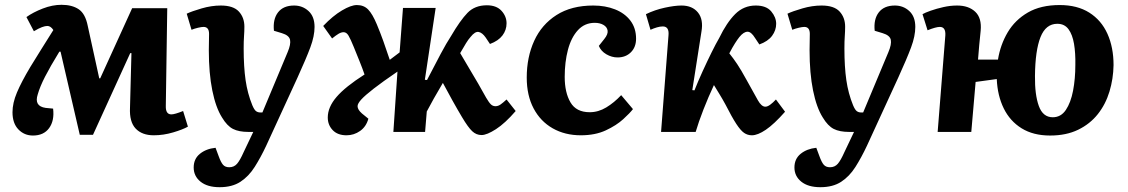

<svg xmlns="http://www.w3.org/2000/svg" viewBox="-20 -549 4694 799"><path d="M367 12H312L232 -334H227Q189 -272 167.5 -230Q146 -188 137 -156Q121 -107 170 -100L201 -97Q207 -47 184.5 -16Q162 15 117 15Q81 15 56.5 -10.5Q32 -36 32 -82Q32 -120 50.5 -164Q69 -208 106 -270Q128 -305 151.5 -343.5Q175 -382 202 -424Q191 -441 177 -441Q168 -441 154.5 -436Q141 -431 121 -419L90 -478Q118 -498 158 -513.5Q198 -529 236 -529Q280 -529 307.5 -510.5Q335 -492 345 -442L393 -223H397L530 -515H676L670 -108Q669 -73 693 -73Q707 -73 742 -87L762 -22Q741 -10 700.5 2Q660 14 620 14Q571 14 544.5 -14Q518 -42 521 -101L527 -328H522Z M1088 57Q1065 106 1040 145.5Q1015 185 980.5 207.5Q946 230 894 230Q843 230 814.5 207Q786 184 786 148Q786 112 812 91Q838 70 877 66L890 101Q899 126 908 136.5Q917 147 934 147Q954 147 966.5 132.5Q979 118 994 84L1034 0H1014Q974 0 949.5 -12.5Q925 -25 904 -60Q878 -101 863.5 -172.5Q849 -244 849 -340Q849 -356 849.5 -374Q850 -392 850 -408Q850 -437 827 -437Q819 -437 804 -433.5Q789 -430 777 -425L757 -492Q778 -502 819 -514Q860 -526 899 -526Q951 -526 974 -501Q997 -476 997 -438Q997 -419 995.5 -398.5Q994 -378 994 -347Q994 -271 1002 -215.5Q1010 -160 1030 -111Q1038 -92 1045.5 -86.5Q1053 -81 1063 -81H1072L1177 -332Q1191 -365 1187 -383.5Q1183 -402 1153 -411L1120 -421Q1115 -469 1137 -497.5Q1159 -526 1204 -526Q1239 -526 1264 -503Q1289 -480 1289 -437Q1289 -399 1271.5 -352Q1254 -305 1218 -226Z M1748 -217 1757 -216Q1790 -280 1814 -325Q1838 -370 1857 -399Q1895 -464 1925.5 -495.5Q1956 -527 2006 -527Q2046 -527 2067 -504Q2088 -481 2088 -452Q2088 -424 2071 -401.5Q2054 -379 2019 -366L2001 -393Q1987 -413 1972 -416Q1957 -419 1938 -395Q1929 -385 1919.5 -369.5Q1910 -354 1895 -328Q1911 -300 1931 -267Q1951 -234 1970 -201Q1991 -163 2003 -142.5Q2015 -122 2023 -114.5Q2031 -107 2042 -107Q2053 -107 2063.5 -114.5Q2074 -122 2088 -135L2126 -87Q2082 -36 2044 -11.5Q2006 13 1984 13Q1962 13 1945 -3Q1928 -19 1903 -61Q1885 -91 1863 -130.5Q1841 -170 1823 -204Q1781 -133 1756 -85L1749 0H1617L1634 -251Q1571 -208 1535 -180Q1499 -152 1483.5 -135Q1468 -118 1468 -107Q1468 -93 1486 -77L1513 -55Q1504 -22 1478.5 -4Q1453 14 1422 14Q1385 14 1364.5 -7.5Q1344 -29 1344 -60Q1344 -103 1380.5 -145.5Q1417 -188 1497 -239Q1488 -265 1476.5 -293.5Q1465 -322 1452 -354Q1439 -386 1430.5 -400.5Q1422 -415 1410 -415Q1400 -415 1389 -408.5Q1378 -402 1362 -389L1325 -441Q1365 -483 1403 -505.5Q1441 -528 1465 -528Q1494 -528 1512 -509.5Q1530 -491 1548 -448Q1563 -412 1575 -378.5Q1587 -345 1602 -300L1643 -331L1657 -516H1793Z M2449 -526Q2499 -526 2539.5 -510Q2580 -494 2603.5 -463Q2627 -432 2627 -388Q2627 -353 2605.5 -331.5Q2584 -310 2550 -310Q2526 -310 2503.5 -323Q2481 -336 2472 -358L2495 -387Q2511 -407 2508.5 -422Q2506 -437 2491 -445.5Q2476 -454 2455 -454Q2413 -454 2385 -423.5Q2357 -393 2343.5 -342Q2330 -291 2330 -229Q2330 -164 2354 -123Q2378 -82 2434 -82Q2470 -82 2503 -102Q2536 -122 2565 -153L2614 -95Q2602 -79 2573.5 -53Q2545 -27 2501 -6.5Q2457 14 2397 14Q2331 14 2280 -15Q2229 -44 2200.5 -98Q2172 -152 2172 -226Q2172 -311 2203 -379Q2234 -447 2296 -486.5Q2358 -526 2449 -526Z M2861 -174 2870 -173Q2885 -211 2904 -252.5Q2923 -294 2941 -330.5Q2959 -367 2973 -391Q3004 -455 3039.5 -490.5Q3075 -526 3125 -526Q3169 -526 3189.5 -501.5Q3210 -477 3210 -450Q3210 -423 3193 -400Q3176 -377 3140 -364L3122 -391Q3106 -417 3091 -417Q3075 -417 3057 -395Q3049 -385 3038.5 -368.5Q3028 -352 3015 -327Q3032 -306 3048 -282Q3064 -258 3087 -216Q3119 -158 3134 -131.5Q3149 -105 3165 -105Q3174 -105 3185.5 -113.5Q3197 -122 3209 -135L3247 -84Q3201 -32 3167 -9Q3133 14 3109 14Q3091 14 3076.5 4Q3062 -6 3044 -33.5Q3026 -61 2999 -114Q2986 -138 2974.5 -156.5Q2963 -175 2951 -195Q2928 -146 2907.5 -93.5Q2887 -41 2875 0H2731L2762 -403Q2765 -439 2738 -439Q2727 -439 2713.5 -435Q2700 -431 2687 -425L2668 -490Q2705 -508 2746.5 -517Q2788 -526 2816 -526Q2861 -526 2884.5 -497Q2908 -468 2899 -417Z M3588 57Q3565 106 3540 145.5Q3515 185 3480.5 207.5Q3446 230 3394 230Q3343 230 3314.5 207Q3286 184 3286 148Q3286 112 3312 91Q3338 70 3377 66L3390 101Q3399 126 3408 136.5Q3417 147 3434 147Q3454 147 3466.5 132.5Q3479 118 3494 84L3534 0H3514Q3474 0 3449.5 -12.5Q3425 -25 3404 -60Q3378 -101 3363.5 -172.5Q3349 -244 3349 -340Q3349 -356 3349.5 -374Q3350 -392 3350 -408Q3350 -437 3327 -437Q3319 -437 3304 -433.5Q3289 -430 3277 -425L3257 -492Q3278 -502 3319 -514Q3360 -526 3399 -526Q3451 -526 3474 -501Q3497 -476 3497 -438Q3497 -419 3495.5 -398.5Q3494 -378 3494 -347Q3494 -271 3502 -215.5Q3510 -160 3530 -111Q3538 -92 3545.5 -86.5Q3553 -81 3563 -81H3572L3677 -332Q3691 -365 3687 -383.5Q3683 -402 3653 -411L3620 -421Q3615 -469 3637 -497.5Q3659 -526 3704 -526Q3739 -526 3764 -503Q3789 -480 3789 -437Q3789 -399 3771.5 -352Q3754 -305 3718 -226Z M4350 15Q4280 15 4231.5 -15Q4183 -45 4157 -98Q4131 -151 4128 -220L4040 -208L4022 0H3882L3914 -402Q3916 -437 3891 -437Q3875 -437 3840 -423L3819 -490Q3829 -496 3853 -504.5Q3877 -513 3906 -519.5Q3935 -526 3963 -526Q4011 -526 4038.5 -500Q4066 -474 4061 -421Q4058 -391 4055 -361Q4052 -331 4050 -301H4133Q4143 -363 4173.5 -414.5Q4204 -466 4257.5 -497Q4311 -528 4390 -528Q4463 -528 4513 -496.5Q4563 -465 4588.5 -408.5Q4614 -352 4614 -278Q4613 -221 4597 -168Q4581 -115 4548.5 -74Q4516 -33 4466.5 -9Q4417 15 4350 15ZM4361 -61Q4395 -61 4415.5 -91.5Q4436 -122 4445.5 -171.5Q4455 -221 4455 -279Q4456 -328 4449.5 -366.5Q4443 -405 4426.5 -427.5Q4410 -450 4380 -450Q4332 -450 4310 -394.5Q4288 -339 4287 -233Q4286 -155 4303 -108Q4320 -61 4361 -61Z"/></svg>

Font: Literata 12pt
Style: Bold Italic
Weight: 700
Italic angle: -2°
Designer: Latin by Veronika Burian and Jose Scaglione. Greek by Irene Vlachou. Cyrillic by Vera Evstafieva
Foundry: TypeTogether
Version: Version 3.002